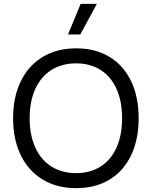

<svg xmlns="http://www.w3.org/2000/svg" viewBox="-20 -966 788 997"><path d="M333 -787 399 -946H483L397 -787ZM700 -352Q700 -241 660.5 -159Q621 -77 548 -33Q475 11 376 11Q276 11 202 -33.5Q128 -78 88 -160Q48 -242 48 -352Q48 -462 88 -544Q128 -626 202 -670.5Q276 -715 376 -715Q475 -715 548 -671Q621 -627 660.5 -545Q700 -463 700 -352ZM134 -352Q134 -264 163.5 -199.5Q193 -135 247.5 -101Q302 -67 376 -67Q448 -67 502 -101Q556 -135 585 -199.5Q614 -264 614 -352Q614 -440 585 -504.5Q556 -569 502 -603Q448 -637 376 -637Q302 -637 247.5 -603Q193 -569 163.5 -504.5Q134 -440 134 -352Z"/></svg>

Font: CBA Beacon Sans
Style: Regular
Weight: 400
Designer: Wei Huang
Foundry: Wei Huang
Version: Version 1.002